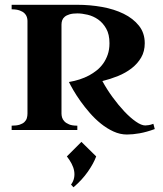

<svg xmlns="http://www.w3.org/2000/svg" viewBox="-20 -545 683 805"><path d="M628.9 -3.9Q594.2 8.8 565.2 13.9Q536.1 19 512.2 19Q483.4 19 455.8 6.3Q428.2 -6.3 403.3 -26.4Q378.4 -46.4 356.7 -71.3Q335 -96.2 317.6 -120.6Q300.3 -145 287.8 -166.5Q275.4 -188 269 -201.2Q316.4 -209 354 -229Q370.1 -237.8 385.3 -249.8Q400.4 -261.7 412.4 -278.3Q424.3 -294.9 431.6 -315.9Q439 -336.9 439 -363.8Q439 -400.9 425.3 -425Q411.6 -449.2 391.4 -463.4Q371.1 -477.5 347.4 -483.2Q323.7 -488.8 304.2 -488.8Q284.7 -488.8 271.7 -484.9Q258.8 -481 251.2 -474.6Q243.7 -468.3 240.7 -459.7Q237.8 -451.2 237.8 -441.9V-68.8Q237.8 -61.5 240.2 -52.7Q242.7 -43.9 249.8 -36.4Q256.8 -28.8 269.8 -23.4Q282.7 -18.1 304.2 -18.1V0H28.8V-18.1Q49.3 -18.1 62.3 -22.2Q75.2 -26.4 82.5 -33.4Q89.8 -40.5 92.5 -49.6Q95.2 -58.6 95.2 -68.8V-458Q95.2 -465.3 92.5 -473.9Q89.8 -482.4 82.5 -489.5Q75.2 -496.6 62.3 -501.2Q49.3 -505.9 28.8 -505.9V-524.9H304.2Q356.9 -524.9 407.7 -515.9Q458.5 -506.8 498.3 -487.3Q538.1 -467.8 562.5 -437.3Q586.9 -406.7 586.9 -363.8Q586.9 -329.6 571.8 -303.7Q556.6 -277.8 531.7 -258.5Q506.8 -239.3 474.9 -226.3Q442.9 -213.4 409.2 -205.1Q427.7 -170.9 452.1 -137.5Q476.6 -104 501.5 -77.6Q526.4 -51.3 549.6 -35.2Q572.8 -19 588.9 -19Q593.8 -19 602.8 -20.3Q611.8 -21.5 623 -25.9ZM277.8 229Q287.6 215.8 290.5 201.2Q293.5 186.5 290.8 171.4Q288.1 156.2 280 140.9Q272 125.5 260.3 110.8L321.3 49.8L383.3 110.8Q372.6 140.1 348.4 174.8Q324.2 209.5 288.1 240.2Z"/></svg>

Font: Uncial Antiqua
Style: Regular
Weight: 400
Version: Version 1.000